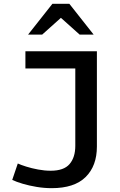

<svg xmlns="http://www.w3.org/2000/svg" viewBox="-20 -981 631 1011"><path d="M44.4 -33.7 73.7 -120.1Q89.4 -112.8 117.9 -103.8Q146.5 -94.7 180.7 -88.4Q214.8 -82 247.1 -82Q316.4 -82 346.4 -117.2Q376.5 -152.3 376.5 -213.4V-620.6H113.8V-710.9H490.2V-209Q490.2 -107.4 430.9 -48.8Q371.6 9.8 252 9.8Q212.9 9.8 173.1 3.2Q133.3 -3.4 99.6 -13.4Q65.9 -23.4 44.4 -33.7ZM127.9 -798.8 255.9 -960.9H345.2L473.1 -798.8H399.4L278.3 -907.2H323.2L202.1 -798.8Z"/></svg>

Font: Monda Medium
Style: Regular
Weight: 500
Designer: Vernon Adams
Foundry: Vernon Adams
Version: Version 2.200